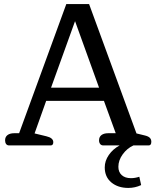

<svg xmlns="http://www.w3.org/2000/svg" viewBox="-20 -715 768 944"><path d="M495 108Q495 76 515 47Q535 18 568 0H488Q478 0 472.5 -7Q467 -14 467 -25Q467 -42 479 -51Q491 -60 512 -60H549L491 -219H207L150 -59L208 -45Q242 -37 242 -16Q242 0 229 0H25Q15 0 10 -7Q5 -14 5 -25Q5 -42 17 -51Q29 -60 50 -60H74L306 -695H418L651 -59L692 -49Q709 -45 716.5 -37.5Q724 -30 724 -18Q724 0 711 0H636Q605 14 583.5 43.5Q562 73 562 105Q562 131 578.5 146Q595 161 624 161Q644 161 665 154L674 195Q644 209 611 209Q560 209 527.5 182Q495 155 495 108ZM467 -284 349 -611 231 -284Z"/></svg>

Font: Maitree Medium
Style: Regular
Weight: 500
Designer: CadsonDemak Team
Foundry: CadsonDemak
Version: Version 1.000